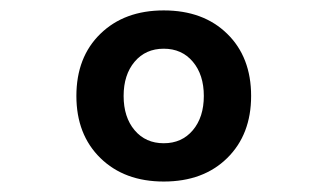

<svg xmlns="http://www.w3.org/2000/svg" viewBox="-20 -723 626 367"><path d="M293 -376Q217.8 -376 171.9 -420.9Q126 -465.8 126 -539.6Q126 -613.8 171.9 -658.4Q217.8 -703.1 293 -703.1Q368.7 -703.1 414.3 -658.4Q460 -613.8 460 -539.6Q460 -465.8 414.3 -420.9Q368.7 -376 293 -376ZM293 -449.2Q327.6 -449.2 348.6 -474.1Q369.6 -499 369.6 -539.6Q369.6 -580.1 348.6 -605Q327.6 -629.9 293 -629.9Q258.3 -629.9 237.3 -605Q216.3 -580.1 216.3 -539.6Q216.3 -499 237.3 -474.1Q258.3 -449.2 293 -449.2Z"/></svg>

Font: Cascadia Mono PL
Style: Regular
Weight: 400
Monospace: yes
Designer: Aaron Bell
Foundry: Saja Typeworks
Version: Version 2404.023; ttfautohint (v1.8.4)